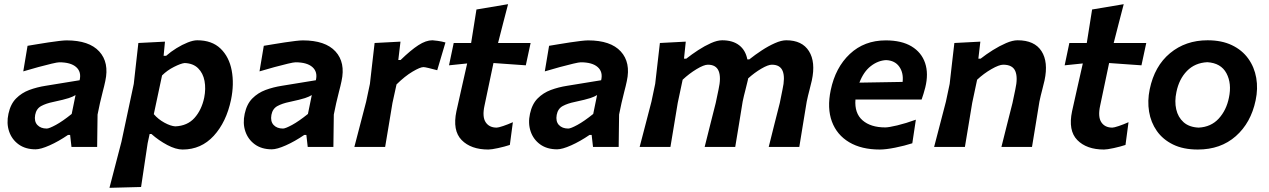

<svg xmlns="http://www.w3.org/2000/svg" viewBox="-20 -704 6082 920"><path d="M150.5 11.5Q102 11.5 69.2 -12.2Q36.5 -36 23.5 -74.8Q10.5 -113.5 20.5 -159Q30.5 -205.5 57 -232.2Q83.5 -259 120.2 -272.8Q157 -286.5 199 -293L361.5 -319.5Q371 -359.5 345 -382.5Q319 -405.5 264 -405.5Q255.5 -405.5 227.8 -399Q200 -392.5 163.2 -382.5Q126.5 -372.5 91.5 -362L112 -484.5Q130.5 -487.5 157.2 -492Q184 -496.5 212.2 -500.8Q240.5 -505 263.8 -507.8Q287 -510.5 299 -510.5Q407 -510.5 455.5 -457.5Q504 -404.5 484.5 -315.5Q479.5 -291.5 472.5 -265.5Q465.5 -239.5 459 -210L447.5 -155Q447 -118.5 446.5 -80.8Q446 -43 445.5 0H322.5L316 -57.5H306Q260.5 -26.5 217.8 -7.5Q175 11.5 150.5 11.5ZM204 -88Q215.5 -88 247.8 -105.5Q280 -123 323.5 -158L342 -248.5Q330.5 -241 309.5 -234Q288.5 -227 235 -215.5Q200.5 -208.5 177.2 -195.8Q154 -183 148.5 -153.5Q143 -122.5 159 -105.2Q175 -88 204 -88Z M504.5 196Q518.5 142 532.2 89.5Q546 37 562 -25L621 -302Q626.5 -350 631.8 -398.8Q637 -447.5 643 -498L770.5 -504.5L764 -436.5H776Q798 -456 825.5 -473Q853 -490 879.5 -500.5Q906 -511 925 -511Q995.5 -511 1036.8 -471.2Q1078 -431.5 1090.2 -366.5Q1102.5 -301.5 1087 -226Q1064.5 -119 1004.2 -53.2Q944 12.5 855 12.5Q822.5 12.5 781.5 -9.2Q740.5 -31 705.5 -62H697L687.5 -18Q679 39 671.5 88.5Q664 138 656 192ZM820 -98.5Q878 -101 912 -139Q946 -177 958.5 -236Q967 -279 960 -316.2Q953 -353.5 929.2 -377Q905.5 -400.5 864.5 -402Q846.5 -400 813.8 -383.5Q781 -367 756.5 -342.5L717 -157Q738 -132.5 767.8 -116.2Q797.5 -100 820 -98.5Z M1282.5 11.5Q1234 11.5 1201.2 -12.2Q1168.5 -36 1155.5 -74.8Q1142.5 -113.5 1152.5 -159Q1162.5 -205.5 1189 -232.2Q1215.5 -259 1252.2 -272.8Q1289 -286.5 1331 -293L1493.5 -319.5Q1503 -359.5 1477 -382.5Q1451 -405.5 1396 -405.5Q1387.5 -405.5 1359.8 -399Q1332 -392.5 1295.2 -382.5Q1258.5 -372.5 1223.5 -362L1244 -484.5Q1262.5 -487.5 1289.2 -492Q1316 -496.5 1344.2 -500.8Q1372.5 -505 1395.8 -507.8Q1419 -510.5 1431 -510.5Q1539 -510.5 1587.5 -457.5Q1636 -404.5 1616.5 -315.5Q1611.5 -291.5 1604.5 -265.5Q1597.5 -239.5 1591 -210L1579.5 -155Q1579 -118.5 1578.5 -80.8Q1578 -43 1577.5 0H1454.5L1448 -57.5H1438Q1392.5 -26.5 1349.8 -7.5Q1307 11.5 1282.5 11.5ZM1336 -88Q1347.5 -88 1379.8 -105.5Q1412 -123 1455.5 -158L1474 -248.5Q1462.5 -241 1441.5 -234Q1420.5 -227 1367 -215.5Q1332.5 -208.5 1309.2 -195.8Q1286 -183 1280.5 -153.5Q1275 -122.5 1291 -105.2Q1307 -88 1336 -88Z M1678 0Q1692 -54 1705.2 -104.5Q1718.5 -155 1734.5 -217L1752.5 -302Q1758 -349.5 1763.5 -398.5Q1769 -447.5 1775 -498L1899 -504.5L1888.5 -416.5H1899.5Q1948.5 -464 1984.8 -487.5Q2021 -511 2052 -511Q2058.5 -511 2077.8 -508.2Q2097 -505.5 2114.5 -500.5L2075 -367.5Q2052.5 -373.5 2034 -378Q2015.5 -382.5 2009 -382.5Q1993.5 -382.5 1956.8 -360.8Q1920 -339 1880 -299.5L1860.5 -210.5Q1851 -153 1842.8 -103.5Q1834.5 -54 1825.5 0Z M2320 12.5Q2236.5 12.5 2192 -33Q2147.5 -78.5 2167 -171Q2179.5 -228.5 2192 -282.8Q2204.5 -337 2218.5 -400L2131.5 -391L2154 -498H2237.5Q2244.5 -541.5 2250.5 -579.8Q2256.5 -618 2263 -658.5L2414.5 -684Q2401.5 -634.5 2390.5 -591.8Q2379.5 -549 2366.5 -498H2522.5L2499.5 -391Q2461 -393.5 2421.8 -396.5Q2382.5 -399.5 2344.5 -402L2301.5 -197.5Q2290 -144.5 2307 -118.5Q2324 -92.5 2360 -92.5Q2368 -92.5 2391 -100.2Q2414 -108 2437.5 -118.5L2423 -9.5Q2399 -1.5 2367 5.5Q2335 12.5 2320 12.5Z M2649.5 11.5Q2601 11.5 2568.2 -12.2Q2535.5 -36 2522.5 -74.8Q2509.5 -113.5 2519.5 -159Q2529.5 -205.5 2556 -232.2Q2582.5 -259 2619.2 -272.8Q2656 -286.5 2698 -293L2860.5 -319.5Q2870 -359.5 2844 -382.5Q2818 -405.5 2763 -405.5Q2754.5 -405.5 2726.8 -399Q2699 -392.5 2662.2 -382.5Q2625.5 -372.5 2590.5 -362L2611 -484.5Q2629.5 -487.5 2656.2 -492Q2683 -496.5 2711.2 -500.8Q2739.5 -505 2762.8 -507.8Q2786 -510.5 2798 -510.5Q2906 -510.5 2954.5 -457.5Q3003 -404.5 2983.5 -315.5Q2978.5 -291.5 2971.5 -265.5Q2964.5 -239.5 2958 -210L2946.5 -155Q2946 -118.5 2945.5 -80.8Q2945 -43 2944.5 0H2821.5L2815 -57.5H2805Q2759.5 -26.5 2716.8 -7.5Q2674 11.5 2649.5 11.5ZM2703 -88Q2714.5 -88 2746.8 -105.5Q2779 -123 2822.5 -158L2841 -248.5Q2829.5 -241 2808.5 -234Q2787.5 -227 2734 -215.5Q2699.5 -208.5 2676.2 -195.8Q2653 -183 2647.5 -153.5Q2642 -122.5 2658 -105.2Q2674 -88 2703 -88Z M3045 0Q3059 -54 3072.2 -104.2Q3085.5 -154.5 3101.5 -217L3119.5 -302.5Q3125 -349.5 3130.5 -398.5Q3136 -447.5 3142 -498L3266 -504.5L3257.5 -423H3268.5Q3294.5 -443.5 3325.5 -463.8Q3356.5 -484 3386.8 -497.5Q3417 -511 3440.5 -511Q3491 -511 3521.8 -487.2Q3552.5 -463.5 3561 -419.5H3570.5Q3598 -441.5 3630 -462.5Q3662 -483.5 3693 -497.2Q3724 -511 3747.5 -511Q3823.5 -511 3856.2 -459Q3889 -407 3870 -318.5Q3865.5 -297.5 3858.5 -271.8Q3851.5 -246 3845.5 -217Q3835 -155 3827 -104.5Q3819 -54 3810 0H3663.5Q3677 -54.5 3689.5 -104.2Q3702 -154 3716.5 -210.5L3729.5 -275Q3742.5 -332.5 3730.5 -363.2Q3718.5 -394 3678.5 -394Q3660.5 -394 3628 -375Q3595.5 -356 3565 -328.5Q3564 -323.5 3563 -318.5Q3558.5 -297.5 3551.5 -271.8Q3544.5 -246 3538.5 -217Q3528.5 -155 3520.2 -104.2Q3512 -53.5 3503 0H3356.5Q3370 -54.5 3382.5 -103.8Q3395 -153 3409.5 -210.5L3423 -275Q3436 -332.5 3423.8 -363.2Q3411.5 -394 3372 -394Q3353 -394 3317.8 -372.8Q3282.5 -351.5 3251 -322L3227.5 -211Q3218 -154 3209.8 -104.2Q3201.5 -54.5 3192.5 0Z M4195.5 12.5Q4108 12.5 4049 -22.5Q3990 -57.5 3966.2 -121.5Q3942.5 -185.5 3960.5 -272Q3983 -380.5 4052.2 -445.5Q4121.5 -510.5 4224 -510.5Q4300 -510.5 4347.8 -481.8Q4395.5 -453 4412.8 -402Q4430 -351 4413.5 -284.5Q4405.5 -253.5 4396 -227H4079Q4074 -161.5 4113 -127.5Q4152 -93.5 4222 -93.5Q4238.5 -93.5 4279.5 -103.2Q4320.5 -113 4368.5 -130.5L4351.5 -17.5Q4314.5 -5.5 4269.5 3.5Q4224.5 12.5 4195.5 12.5ZM4226 -416Q4187 -414 4152.5 -387.2Q4118 -360.5 4098 -308L4305 -311.5Q4310 -354.5 4289.2 -384.2Q4268.5 -414 4226 -416Z M4456 0Q4470 -54 4483.2 -104.5Q4496.5 -155 4512.5 -217L4530.5 -302Q4536 -350 4541.5 -399Q4547 -448 4553 -498L4677.5 -504.5L4668 -423H4679Q4705 -443.5 4737.2 -463.8Q4769.5 -484 4800.8 -497.5Q4832 -511 4856 -511Q4937 -511 4970.5 -459Q5004 -407 4985 -318.5Q4980.5 -297.5 4973.5 -271.8Q4966.5 -246 4960.5 -217Q4950.5 -155 4942.2 -104.5Q4934 -54 4925 0H4778.5Q4792 -54 4804.5 -103.8Q4817 -153.5 4831.5 -210.5L4845 -275Q4858 -332.5 4845 -363.2Q4832 -394 4787 -394Q4767.5 -394 4730.5 -372.8Q4693.5 -351.5 4662 -322L4638.5 -211Q4629 -154 4620.8 -104Q4612.5 -54 4603.5 0Z M5270 12.5Q5186.5 12.5 5142 -33Q5097.5 -78.5 5117 -171Q5129.5 -228.5 5142 -282.8Q5154.5 -337 5168.5 -400L5081.5 -391L5104 -498H5187.5Q5194.5 -541.5 5200.5 -579.8Q5206.5 -618 5213 -658.5L5364.5 -684Q5351.5 -634.5 5340.5 -591.8Q5329.5 -549 5316.5 -498H5472.5L5449.5 -391Q5411 -393.5 5371.8 -396.5Q5332.5 -399.5 5294.5 -402L5251.5 -197.5Q5240 -144.5 5257 -118.5Q5274 -92.5 5310 -92.5Q5318 -92.5 5341 -100.2Q5364 -108 5387.5 -118.5L5373 -9.5Q5349 -1.5 5317 5.5Q5285 12.5 5270 12.5Z M5719.5 12.5Q5650 12.5 5601 -11.5Q5552 -35.5 5523.2 -76.5Q5494.5 -117.5 5486 -169Q5477.5 -220.5 5489 -276Q5512 -387.5 5586.5 -449.2Q5661 -511 5766.5 -511Q5834 -511 5883 -487.5Q5932 -464 5961.2 -423.2Q5990.5 -382.5 5999.5 -330.8Q6008.5 -279 5996.5 -223Q5974 -115.5 5901.5 -51.5Q5829 12.5 5719.5 12.5ZM5723.5 -92.5Q5783 -95.5 5819.8 -135.8Q5856.5 -176 5868.5 -235.5Q5883 -303.5 5856.8 -352.8Q5830.5 -402 5765 -406Q5705.5 -403 5667.5 -364Q5629.5 -325 5617 -263Q5607.5 -218.5 5616 -180.5Q5624.5 -142.5 5651.2 -118.5Q5678 -94.5 5723.5 -92.5Z"/></svg>

Font: Commissioner Loud SemiBold
Style: Italic
Weight: 600
Italic angle: -12°
Designer: Kostas Bartsokas
Foundry: Kostas Bartsokas
Version: Version 1.000; ttfautohint (v1.8.3)